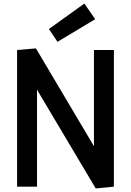

<svg xmlns="http://www.w3.org/2000/svg" viewBox="-20 -1049 737 1079"><path d="M518 10 176 -565H188V0H76V-768L182 -777L517 -212H508V-768H620V0ZM303 -814 255 -886 454 -1029 515 -941Z"/></svg>

Font: Yaldevi SemiBold
Style: Regular
Weight: 600
Designer: Sol Matas, Rajitha Manaperi, Kosala Senevirathne
Foundry: Mooniak
Version: Version 1.100